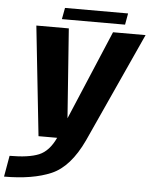

<svg xmlns="http://www.w3.org/2000/svg" viewBox="-99 -750 815 1034"><g transform="rotate(5 308.5 -233.0)"><path d="M128 0H385L655 -592.5H479L275.5 -110.5H275L240 -592.5H64.5ZM-38 233Q117 233 216.5 190.2Q316 147.5 385 0L229 -0.5Q194.5 74 139.8 96.5Q85 119 -18 119ZM198.5 -639H540L551 -700.5H210Z"/></g></svg>

Font: Anybody Thin
Style: Bold Italic
Weight: 700
Italic angle: -10°
Version: Version 1.113;gftools[0.9.25]